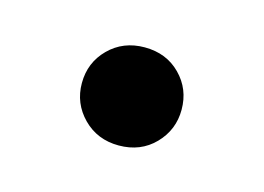

<svg xmlns="http://www.w3.org/2000/svg" viewBox="-36 -331 309 225"><g transform="rotate(15 118.5 -218.5)"><path d="M118.5 -277.5Q145 -277.5 162 -260.2Q179 -243 179 -218Q179 -193.5 162 -176Q145 -158.5 118.5 -158.5Q92.5 -158.5 75.2 -176Q58 -193.5 58 -218Q58 -243 75.2 -260.2Q92.5 -277.5 118.5 -277.5Z"/></g></svg>

Font: Newsreader Text
Style: Regular
Weight: 400
Designer: Hugues Gentile
Foundry: Production Type
Version: Version 1.001